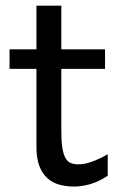

<svg xmlns="http://www.w3.org/2000/svg" viewBox="-20 -665 448 697"><path d="M14.6 -485.8H112.3V-644.5H202.6V-485.8H361.3V-415H202.6V-190.4Q202.6 -152.8 206.3 -128.9Q210 -105 217.5 -91.6Q225.1 -78.1 236.8 -73.2Q248.5 -68.4 265.1 -68.4Q286.1 -68.4 312.5 -77.6Q338.9 -86.9 371.1 -105V-26.9Q337.4 -4.9 306.6 3.7Q275.9 12.2 250 12.2Q221.2 12.2 196.3 5.6Q171.4 -1 152.6 -17.6Q133.8 -34.2 123 -61.8Q112.3 -89.4 112.3 -131.8V-415H14.6Z"/></svg>

Font: Andika Afr
Style: Regular
Weight: 400
Designer: Victor Gaultney, Annie Olsen, Julie Remington, Don Collingsworth, Eric Hays, Becca Hirsbrunner
Foundry: SIL International
Version: Version 5.000